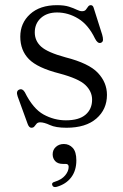

<svg xmlns="http://www.w3.org/2000/svg" viewBox="-20 -496 490 762"><path d="M206.5 -446.5Q166.5 -446.5 142.2 -424.5Q118 -402.5 118 -367.5Q118 -334 143.2 -311Q168.5 -288 240 -268.5Q332.5 -245 368.5 -206.8Q404.5 -168.5 404.5 -119.5Q404.5 -62 362.5 -25.5Q320.5 11 244 11Q201 11 178 0.2Q155 -10.5 139.5 -10.5Q130 -10.5 125.2 -5Q120.5 0.5 116.5 5.8Q112.5 11 104.5 11Q95.5 11 90 -3.5L50 -113.5Q42.5 -135 56.5 -140.5Q69.5 -145.5 78.5 -130Q111 -64.5 153 -41.5Q195 -18.5 241.5 -18.5Q293.5 -18.5 319.5 -40.8Q345.5 -63 345.5 -100.5Q345.5 -133 319 -158.5Q292.5 -184 215.5 -204.5Q129 -226.5 94.8 -261.2Q60.5 -296 60.5 -350.5Q60.5 -404.5 99.5 -440Q138.5 -475.5 206.5 -475.5Q235 -475.5 253.8 -469.5Q272.5 -463.5 284.5 -457.5Q296.5 -451.5 305.5 -451.5Q316 -451.5 320.8 -457.5Q325.5 -463.5 329.5 -469.5Q333.5 -475.5 340.5 -475.5Q349.5 -475.5 352.5 -462.5L385.5 -358.5Q389 -346.5 388.8 -337.8Q388.5 -329 380 -326Q367.5 -322 357 -343Q330.5 -398 290.5 -422.2Q250.5 -446.5 206.5 -446.5ZM229.5 154.5Q209.5 154.5 199.2 143.5Q189 132.5 189 116.5Q189 98.5 201.8 87Q214.5 75.5 233.5 75.5Q254.5 75.5 268.8 91Q283 106.5 283 140.5Q283 181 262.5 208Q242 235 205 245.5Q191 249 187.5 239Q183.5 229 197 225.5Q224.5 217 238.5 200.2Q252.5 183.5 252.5 166Q252.5 154.5 240.5 154.5Z"/></svg>

Font: Fraunces 9pt Light
Style: Regular
Weight: 300
Version: Version 1.000;[0bf87f6ff]